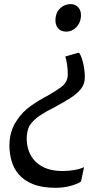

<svg xmlns="http://www.w3.org/2000/svg" viewBox="-20 -769 523 938"><path d="M367.5 -510Q379 -492.5 386.8 -458Q394.5 -423.5 394.5 -391Q394.5 -358 374.5 -333.5Q354.5 -309 321 -288.2Q287.5 -267.5 248 -246Q206.5 -225.5 175 -204.8Q143.5 -184 123.5 -154Q117.5 -142 114.2 -126.5Q111 -111 110.5 -97Q109.5 -22.5 155.2 22Q201 66.5 285.5 66.5Q313 66.5 342 61.8Q371 57 390.5 47.5L376 117Q365.5 127 329.5 137.8Q293.5 148.5 253 148.5Q185 148.5 140.8 130.5Q96.5 112.5 71.5 82.8Q46.5 53 36.2 16.2Q26 -20.5 26 -57.5Q26 -94 35.2 -124.2Q44.5 -154.5 60 -177.5Q88.5 -222.5 130.8 -251.8Q173 -281 213.5 -302Q249.5 -322 279.8 -344.5Q310 -367 311 -402.5Q311.5 -427.5 307.8 -453Q304 -478.5 299 -493L361 -511ZM375.5 -688Q373 -656 352 -635.2Q331 -614.5 304.5 -614.5Q276 -614.5 262.5 -632.2Q249 -650 251 -676.5Q253 -709.5 274.5 -729.2Q296 -749 325 -749Q348 -749 362.8 -732.5Q377.5 -716 375.5 -688Z"/></svg>

Font: Merriweather
Style: Italic
Weight: 400
Italic angle: -7.8°
Designer: Eben Sorkin
Foundry: Eben Sorkin
Version: Version 2.100